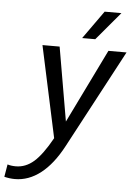

<svg xmlns="http://www.w3.org/2000/svg" viewBox="-137 -745 693 992"><g transform="rotate(5 209.5 -249.0)"><path d="M496 -500 225 9Q174 105 111.5 153.5Q49 202 -22 202Q-49 202 -77 195L-66 130Q-48 136 -23 136Q28 136 70.5 99Q113 62 162 -26L60 -500H149L215 -117L402 -500ZM365 -700H452L329 -554H261Z"/></g></svg>

Font: Sarabun
Style: Italic
Weight: 400
Italic angle: -10°
Designer: Suppakit Chalermlarp | Katatrad Co.,Ltd.
Foundry: Cadson Demak Co.,Ltd.
Version: Version 1.000; ttfautohint (v1.6)